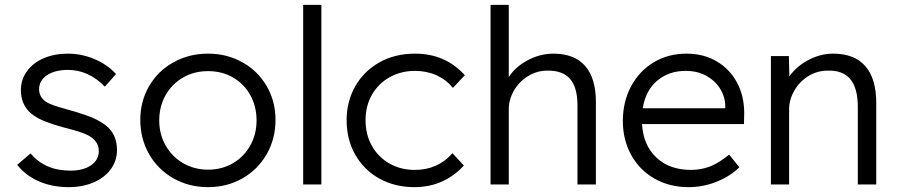

<svg xmlns="http://www.w3.org/2000/svg" viewBox="-20 -760 3700 791"><path d="M51 -81 106 -128Q165 -57 270 -57Q323 -57 355 -79Q387 -101 387 -138Q387 -172 357 -194Q341 -205 315.5 -214Q290 -223 246 -234Q187 -250 152.5 -265.5Q118 -281 97 -303Q66 -338 66 -389Q66 -432 91 -466.5Q116 -501 160 -520Q204 -539 259 -539Q317 -539 370.5 -516Q424 -493 458 -455L412 -403Q345 -472 260 -472Q206 -472 173.5 -450Q141 -428 141 -392Q141 -363 166 -343Q179 -334 198.5 -327Q218 -320 257 -309L289 -300Q333 -287 363 -274Q393 -261 415 -244Q462 -208 462 -142Q462 -98 436.5 -63Q411 -28 365.5 -8.5Q320 11 263 11Q194 11 139 -13.5Q84 -38 51 -81Z M558 -266Q558 -343 594.5 -405.5Q631 -468 695 -503.5Q759 -539 837 -539Q915 -539 978.5 -503.5Q1042 -468 1078.5 -405.5Q1115 -343 1115 -266Q1115 -188 1078.5 -124.5Q1042 -61 978.5 -25Q915 11 837 11Q759 11 695 -25Q631 -61 594.5 -124.5Q558 -188 558 -266ZM1037 -264Q1037 -321 1011.5 -367.5Q986 -414 940.5 -440.5Q895 -467 837 -467Q780 -467 734 -440.5Q688 -414 662 -367.5Q636 -321 636 -264Q636 -207 662.5 -160.5Q689 -114 735 -87.5Q781 -61 837 -61Q894 -61 939.5 -87.5Q985 -114 1011 -160.5Q1037 -207 1037 -264Z M1229 -740H1304V0H1229Z M1408 -265Q1408 -342 1443.5 -404.5Q1479 -467 1543 -503Q1607 -539 1690 -539Q1815 -539 1895 -450L1846 -398Q1818 -432 1778 -450Q1738 -468 1690 -468Q1632 -468 1585.5 -442Q1539 -416 1512.5 -370Q1486 -324 1486 -265Q1486 -205 1512.5 -158.5Q1539 -112 1585 -86Q1631 -60 1689 -60Q1736 -60 1775.5 -77.5Q1815 -95 1844 -129L1891 -78Q1852 -35 1800.5 -12Q1749 11 1687 11Q1607 11 1543.5 -24Q1480 -59 1444 -122Q1408 -185 1408 -265Z M2001 -740H2076V-442Q2102 -484 2153.5 -511.5Q2205 -539 2260 -539Q2346 -539 2390.5 -488.5Q2435 -438 2435 -339V0H2359V-326Q2359 -400 2328.5 -435Q2298 -470 2235 -469Q2192 -469 2155.5 -446.5Q2119 -424 2097.5 -387Q2076 -350 2076 -310V0H2001Z M2546 -262Q2546 -341 2580 -404.5Q2614 -468 2673.5 -503.5Q2733 -539 2809 -539Q2878 -539 2932 -507.5Q2986 -476 3016 -420.5Q3046 -365 3046 -294L3045 -249H2625Q2630 -162 2684 -111Q2738 -60 2827 -60Q2868 -60 2904.5 -74Q2941 -88 2984 -123L3026 -71Q2990 -35 2934 -12Q2878 11 2817 11Q2739 11 2677.5 -23.5Q2616 -58 2581 -120.5Q2546 -183 2546 -262ZM2968 -314V-321Q2968 -359 2948 -392.5Q2928 -426 2891 -447Q2854 -468 2805 -468Q2736 -468 2688 -428Q2640 -388 2628 -314Z M3156 -529H3230L3232 -445Q3259 -485 3309 -512Q3359 -539 3412 -539Q3500 -539 3545 -487.5Q3590 -436 3590 -335V0H3514V-319Q3514 -397 3483 -434Q3452 -471 3390 -469Q3346 -469 3309.5 -446Q3273 -423 3252 -386Q3231 -349 3231 -310V0H3156Z"/></svg>

Font: Lexend HM
Style: Regular
Weight: 400
Designer: Bonnie Shaver-Troup, Thomas Jockin, Octavio Pardo
Foundry: Lexend
Version: Version 1.091